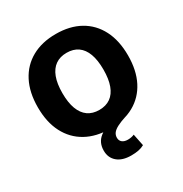

<svg xmlns="http://www.w3.org/2000/svg" viewBox="-200 -822 1138 1194"><g transform="rotate(-30 368.5 -225.0)"><path d="M368.6 -670Q469.2 -670 541.6 -629.4Q614 -588.8 653 -512.8Q692 -436.8 692 -330Q692 -223.2 653 -147.2Q614 -71.2 541.6 -30.6Q469.2 10 368.6 10Q268.6 10 195.9 -30.6Q123.2 -71.2 83.9 -147.2Q44.6 -223.2 44.6 -330Q44.6 -436.8 83.9 -512.8Q123.2 -588.8 195.9 -629.4Q268.6 -670 368.6 -670ZM368.6 -535Q321 -535 288.1 -511.9Q255.2 -488.8 238.1 -443.4Q221 -398 221 -330Q221 -262.6 238.1 -216.9Q255.2 -171.2 288.1 -148.1Q321 -125 368.6 -125Q416.6 -125 449.3 -148.1Q482 -171.2 498.8 -216.9Q515.6 -262.6 515.6 -330Q515.6 -398 498.8 -443.4Q482 -488.8 449.3 -511.9Q416.6 -535 368.6 -535ZM399 219.6Q336 219.6 300.4 189.6Q264.8 159.6 264.8 108.2Q264.8 49.8 306.6 16.8Q348.4 -16.2 421.2 -29.4L488 -7.8Q446.8 5.6 422.2 18.5Q397.6 31.4 386.7 45.8Q375.8 60.2 375.8 79.4Q375.8 100.6 390.4 112.2Q405 123.8 430 123.8Q442.6 123.8 454.8 121.4Q467 119 476 114.6L493.4 200Q474.4 210.6 451.7 215.1Q429 219.6 399 219.6Z"/></g></svg>

Font: Work Sans
Style: Regular
Weight: 400
Designer: Wei Huang
Foundry: Wei Huang
Version: Version 2.006; ttfautohint (v1.8.1.43-b0c9)